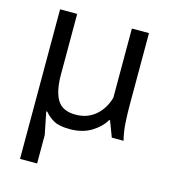

<svg xmlns="http://www.w3.org/2000/svg" viewBox="-106 -584 763 868"><g transform="rotate(15 276.0 -150.0)"><path d="M148 -500V-217Q148 -138 172.5 -98Q197 -58 258 -58Q313 -58 351 -90.5Q389 -123 404 -176V-500H484V-163Q484 -122 486.5 -80.5Q489 -39 499 0H444L416 -74H412Q392 -39 350.5 -13.5Q309 12 249 12Q201 12 175.5 -2Q150 -16 132 -38H127L148 67V200H68V-500Z"/></g></svg>

Font: PTSans
Style: Regular
Weight: 400
Designer: A.Korolkova, O.Umpeleva, V.Yefimov
Foundry: ParaType Ltd
Version: Version 2.003W OFL